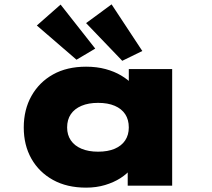

<svg xmlns="http://www.w3.org/2000/svg" viewBox="-20 -852 972 881"><path d="M375 9Q287 9 223 -26.5Q159 -62 124 -124Q89 -186 89 -267Q89 -349 124.5 -412Q160 -475 223.5 -510.5Q287 -546 375 -546Q424 -546 464.5 -535Q505 -524 536 -505.5Q567 -487 588 -465Q609 -443 617 -423L571 -417V-535H770V0H566V-145L608 -131Q603 -104 583 -79Q563 -54 532.5 -34.5Q502 -15 462 -3Q422 9 375 9ZM430 -156Q475 -156 506.5 -169.5Q538 -183 554.5 -208Q571 -233 571 -267Q571 -303 554.5 -328Q538 -353 506.5 -366.5Q475 -380 430 -380Q386 -380 354 -366.5Q322 -353 305 -328Q288 -303 288 -267Q288 -233 305 -208Q322 -183 354 -169.5Q386 -156 430 -156ZM541 -573 375 -746 492 -832 633 -618ZM331 -578 149 -735 258 -831 417 -629Z"/></svg>

Font: Lexend Peta Black
Style: Regular
Weight: 900
Version: Version 1.007